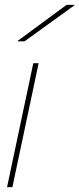

<svg xmlns="http://www.w3.org/2000/svg" viewBox="-20 -770 327 790"><path d="M139 -510H117L9 0H31ZM53 -600H81L286 -748L287 -750H254L53 -602Z"/></svg>

Font: Nacelle Thin
Style: Italic
Weight: 100
Italic angle: -12°
Designer: Sora Sagano
Foundry: Sora Sagano
Version: Version 1.000;FEAKit 1.0